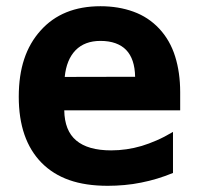

<svg xmlns="http://www.w3.org/2000/svg" viewBox="-20 -580 642 614"><path d="M324.7 14.2Q253.4 14.2 201.4 -4.2Q149.4 -22.5 112.8 -59.6Q40 -133.8 40 -270.5Q40 -338.9 57.4 -391.1Q74.7 -443.4 109.9 -482.4Q179.2 -560.1 301.3 -560.1Q358.9 -560.1 406.7 -542.7Q454.6 -525.4 489.3 -488.3Q523.9 -451.2 540 -399.7Q556.2 -348.1 556.2 -285.2V-227.1H185.5Q186.5 -162.1 223.6 -130.9Q261.2 -99.1 335.4 -99.1Q384.8 -99.1 433.1 -113.3Q455.6 -120.1 480.5 -130.9Q505.4 -141.6 533.2 -158.2V-26.9Q483.4 -6.3 431.6 3.9Q405.3 9.3 378.2 11.7Q351.1 14.2 324.7 14.2ZM412.1 -334.5Q411.1 -391.6 383.3 -420.4Q370.1 -434.1 349.4 -441.7Q328.6 -449.2 301.3 -449.2Q251 -449.2 221.7 -419.4Q192.4 -389.2 187 -334Z"/></svg>

Font: Hack
Style: Bold
Weight: 700
Monospace: yes
Designer: Christopher Simpkins
Foundry: Christopher Simpkins
Version: Version 2.017